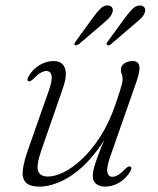

<svg xmlns="http://www.w3.org/2000/svg" viewBox="-20 -686 589 714"><path d="M465 -66.5Q469 -65 468.5 -60Q468 -55 464.5 -48.5Q449.5 -22.5 423.8 -7.2Q398 8 371 8Q350.5 8 337.8 -2Q325 -12 325 -32.5Q325 -45 329.5 -62Q334 -79 344 -106Q354 -133 372 -176Q390 -219 417 -284L412 -255Q382 -181.5 344.5 -131Q307 -80.5 268 -49.8Q229 -19 192.8 -5.5Q156.5 8 128.5 8Q89.5 8 75.2 -8.2Q61 -24.5 65 -55.2Q69 -86 84.5 -130L160.5 -346Q175.5 -388 171.8 -405Q168 -422 152.5 -422Q143.5 -422 132 -415.8Q120.5 -409.5 104.5 -393Q98 -387 93.8 -384.8Q89.5 -382.5 85.5 -384Q81.5 -386 82.2 -391Q83 -396 86 -402Q101.5 -428.5 126.8 -443.8Q152 -459 179.5 -459Q201 -459 212.5 -447.5Q224 -436 224.8 -413.2Q225.5 -390.5 213 -355.5L135 -130.5Q114.5 -72.5 121.5 -51Q128.5 -29.5 159 -29.5Q183.5 -29.5 216.2 -45.2Q249 -61 284.2 -93.8Q319.5 -126.5 352 -176.5Q384.5 -226.5 408.5 -295Q420.5 -329.5 426.2 -348.2Q432 -367 434 -376.2Q436 -385.5 436 -391.5Q436 -403.5 432.8 -409.8Q429.5 -416 429.5 -426Q429.5 -441 442.2 -450Q455 -459 474.5 -459Q494 -459 498 -441Q502 -423 486 -378L390.5 -105.5Q375.5 -63 379.2 -45.8Q383 -28.5 398 -28.5Q407.5 -28.5 418.8 -35Q430 -41.5 446 -58Q452.5 -64 456.8 -66.2Q461 -68.5 465 -66.5ZM326.5 -621.5Q341.5 -642.5 354 -654.5Q366.5 -666.5 381.5 -666Q392.5 -665 397.2 -657.5Q402 -650 397.5 -638.5Q393.5 -627 383.8 -617.2Q374 -607.5 361 -596.5L273 -521.5Q268.5 -519 264.8 -517.8Q261 -516.5 258.5 -518.5Q256 -521 257.2 -524.8Q258.5 -528.5 262 -533ZM446.5 -622Q462 -642.5 474.5 -654.5Q487 -666.5 502 -665.5Q513 -664.5 517.8 -657Q522.5 -649.5 518 -638Q513.5 -626.5 503.2 -616.8Q493 -607 480 -596.5L393 -522Q389 -519 384.8 -517.8Q380.5 -516.5 378 -519Q375.5 -521.5 376.8 -525.2Q378 -529 382 -533.5Z"/></svg>

Font: Fraunces ExtraLight
Style: Italic
Weight: 250
Italic angle: -16°
Version: Version 1.000;[b76b70a41]